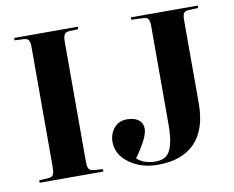

<svg xmlns="http://www.w3.org/2000/svg" viewBox="-80 -834 1161 953"><g transform="rotate(-10 500.5 -358.0)"><path d="M47.9 0V-12.2L94.2 -15.1Q112.8 -16.6 118.9 -27.3Q125 -38.1 125 -68.8V-670.9Q125 -696.3 118.2 -705.8Q111.3 -715.3 90.8 -715.8L47.9 -717.8V-730H369.1V-717.8L323.2 -715.8Q305.7 -714.8 298.8 -704.1Q292 -693.4 292 -666V-64.9Q292 -36.6 298.8 -26.6Q305.7 -16.6 325.2 -15.1L369.1 -12.2V0ZM642.1 14.2Q558.6 14.2 498.8 -29.3Q439 -72.8 439 -136.2Q439 -176.3 463.1 -205.6Q487.3 -234.9 528.8 -234.9Q565.9 -234.9 586.9 -218.8Q607.9 -202.6 607.9 -173.8Q607.9 -129.9 540 -36.1Q575.7 -3.9 634.8 -3.9Q667.5 -3.9 687.3 -19Q707 -34.2 717.5 -71.8Q728 -109.4 728 -173.8V-669.9Q728 -696.3 720.9 -705.8Q713.9 -715.3 692.9 -715.8L636.2 -717.8V-730H973.1V-717.8L925.8 -715.8Q906.2 -715.3 900.1 -705.3Q894 -695.3 894 -668V-251Q894 -119.6 829.1 -52.7Q764.2 14.2 642.1 14.2Z"/></g></svg>

Font: Display Regular
Style: Bold
Weight: 700
Designer: Latin by Veronika Burian and Jose Scaglione. Greek by Irene Vlachou. Cyrillic by Vera Evstafieva.
Foundry: TypeTogether
Version: Version 3.002